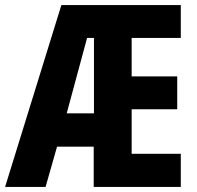

<svg xmlns="http://www.w3.org/2000/svg" viewBox="-23 -734 775 754"><path d="M687 0V-130H494V-305H673V-434H494V-585H687V-714H218L-3 0H156L201 -158H345V0ZM239 -289 319 -585H346V-289Z"/></svg>

Font: Noto Sans Sinhala UI ExtraCondensed ExtraBold
Style: Regular
Weight: 800
Width: 2
Designer: Jelle Bosma - Monotype Design Team
Foundry: Monotype Imaging Inc.
Version: Version 2.006